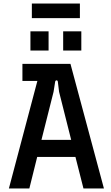

<svg xmlns="http://www.w3.org/2000/svg" viewBox="-20 -1059 626 1079"><path d="M30 0H145L189 -177H404L449 0H564L376 -700H106V-604H190ZM335 -775H437V-883H335ZM151 -775H253V-883H151ZM159 -957H429V-1039H159ZM213 -273 281 -543 290 -600C292 -610 304 -610 305 -600L312 -543L380 -273Z"/></svg>

Font: Finlandica Medium
Style: Regular
Weight: 500
Designer: Niklas Ekholm, Juho Hiilivirta, Jaakko Suomalainen
Foundry: Helsinki Type Studio
Version: Version 2.000;Glyphs 3.2 (3202)